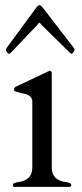

<svg xmlns="http://www.w3.org/2000/svg" viewBox="-20 -729 321 749"><path d="M235 -19C205 -23 182 -39 182 -74V-441C182 -449 179 -453 174 -453C173 -453 172 -453 171 -452L167 -450L42 -391C39 -390 38 -388 36 -386C36 -384 35 -382 35 -381C35 -378 36 -376 36 -374C38 -374 39 -373 41 -372L62 -366C82 -363 106 -357 106 -333V-74C106 -39 83 -23 53 -19C44 -18 30 -15 30 -8C30 -3 32 -1 35 0H253C256 -1 258 -3 258 -8C258 -15 244 -18 235 -19ZM269 -531C271 -533 271 -534 271 -535C271 -536 270 -539 268 -542L147 -699C145 -702 138 -709 134 -709C129 -709 125 -703 122 -700L6 -542C4 -539 3 -536 3 -535C3 -530 11 -519 15 -519C16 -519 17 -519 17 -520C19 -520 19 -520 20 -521L124 -630C126 -632 132 -641 134 -641C135 -641 143 -631 144 -630L255 -521C256 -520 258 -519 259 -519C262 -519 269 -528 269 -531Z"/></svg>

Font: fbb
Style: Regular
Weight: 400
Designer: David J. Perry, Michael Sharpe
Version: Version 1.045